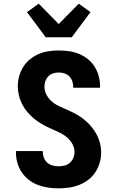

<svg xmlns="http://www.w3.org/2000/svg" viewBox="-20 -1018 640 1046"><path d="M299 8Q271 8 242.5 4Q214 0 187.5 -10Q161 -20 138 -37.5Q115 -55 99 -78.5Q83 -102 75 -129.5Q67 -157 67 -186V-195H213V-191Q213 -175 219 -159Q225 -143 237.5 -132Q250 -121 266 -116.5Q282 -112 299 -112Q315 -112 331.5 -116Q348 -120 360.5 -131Q373 -142 379.5 -157.5Q386 -173 386 -189Q386 -215 372.5 -237Q359 -259 339 -274.5Q319 -290 296 -300Q273 -310 250 -320.5Q227 -331 205 -344Q183 -357 164 -373Q145 -389 128.5 -408.5Q112 -428 100.5 -450.5Q89 -473 83 -497.5Q77 -522 77 -548Q77 -576 84.5 -603Q92 -630 107 -654Q122 -678 144 -695.5Q166 -713 191.5 -724Q217 -735 245 -739Q273 -743 301 -743Q329 -743 356.5 -739Q384 -735 410 -724.5Q436 -714 458 -696.5Q480 -679 495 -655.5Q510 -632 517.5 -604.5Q525 -577 525 -549V-540H379V-544Q379 -560 374 -575Q369 -590 358 -601.5Q347 -613 332 -618Q317 -623 301 -623Q285 -623 270 -618.5Q255 -614 244 -603Q233 -592 227.5 -577Q222 -562 222 -546Q222 -521 235 -498.5Q248 -476 268 -460.5Q288 -445 311.5 -435Q335 -425 358 -414.5Q381 -404 402.5 -391.5Q424 -379 443.5 -362.5Q463 -346 479 -326.5Q495 -307 507 -284.5Q519 -262 525 -237.5Q531 -213 531 -188Q531 -159 523 -131.5Q515 -104 499.5 -80Q484 -56 461 -38.5Q438 -21 411 -10.5Q384 0 356 4Q328 8 299 8ZM229 -815 127 -952 191 -998 300 -887 409 -998 473 -952 371 -815Z"/></svg>

Font: Iosevka Heavy Extended
Style: Regular
Weight: 900
Width: 7
Monospace: yes
Designer: Belleve Invis
Foundry: Belleve Invis
Version: Version 32.5.0; ttfautohint (v1.8.4)